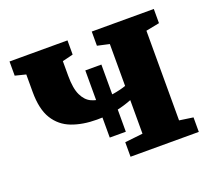

<svg xmlns="http://www.w3.org/2000/svg" viewBox="-99 -684 903 814"><g transform="rotate(-20 352.0 -277.5)"><path d="M360 0V-65.5L441 -74.5V-226Q405.5 -212 367.2 -204.2Q329 -196.5 280.5 -196.5Q217 -196.5 168 -215Q119 -233.5 91.5 -277.8Q64 -322 64 -400V-479L16 -491V-555H277.5V-491L229 -479V-413Q229 -355.5 243.8 -325Q258.5 -294.5 282.8 -283.2Q307 -272 335.5 -272Q356.5 -272 377 -275Q397.5 -278 414.5 -282.2Q431.5 -286.5 441 -290V-479L387 -491V-555H667V-491L606 -479V-74.5L668 -65.5V0ZM305 -106.5V-409.5H377.5V-106.5Z"/></g></svg>

Font: Merriweather 20pt Black
Style: Regular
Weight: 900
Version: Version 2.100